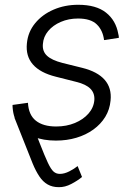

<svg xmlns="http://www.w3.org/2000/svg" viewBox="-20 -568 542 791"><path d="M91.3 -111.3Q124.5 -27.3 144.5 24.2Q164.6 75.7 177.2 102.5Q189.9 129.4 200.7 138.9Q211.4 148.4 226.6 148.4Q245.1 148.4 265.6 137.9Q286.1 127.4 299.8 116.2L317.9 161.1Q299.8 176.3 273.7 189.9Q247.6 203.6 222.2 203.1Q195.8 203.1 176.3 191.9Q156.7 180.7 142.1 158.7Q127.4 136.7 114.7 106L39.6 -83ZM210.4 11.2Q158.2 11.2 119.4 -4.4Q80.6 -20 58.1 -50Q35.6 -80.1 32.2 -123Q31.7 -127 31.7 -129.4Q31.7 -131.8 31.7 -135.7L95.2 -144.5Q97.7 -94.7 127.7 -70.8Q157.7 -46.9 211.4 -46.9Q253.9 -46.9 288.6 -61.3Q323.2 -75.7 344.7 -100.3Q366.2 -125 368.7 -155.8Q370.6 -184.1 352.5 -202.4Q334.5 -220.7 294.9 -230.5L210 -252Q145.5 -268.1 115.5 -302.5Q85.4 -336.9 90.8 -389.2Q95.2 -436.5 124.8 -472.4Q154.3 -508.3 200.7 -528.3Q247.1 -548.3 302.2 -548.3Q376 -548.3 416.7 -516.1Q457.5 -483.9 467.3 -428.2Q468.3 -424.3 469 -420.7Q469.7 -417 469.7 -412.1L408.7 -402.8Q403.8 -442.9 378.9 -467.3Q354 -491.7 301.3 -491.7Q262.7 -491.7 230.5 -477.8Q198.2 -463.9 178.5 -440.2Q158.7 -416.5 156.7 -386.7Q153.8 -356.9 173.6 -338.4Q193.4 -319.8 237.8 -308.6L318.4 -288.6Q381.8 -272.9 411.4 -239Q440.9 -205.1 435.5 -153.8Q432.1 -116.7 413.6 -86.4Q395 -56.2 364.5 -34.2Q334 -12.2 294.7 -0.5Q255.4 11.2 210.4 11.2Z"/></svg>

Font: Inter 17pt Light
Style: Italic
Weight: 300
Italic angle: -9.3988°
Version: Version 4.001;git-66647c0bb